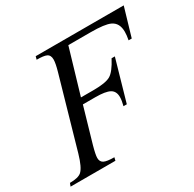

<svg xmlns="http://www.w3.org/2000/svg" viewBox="-170 -818 986 974"><g transform="rotate(-30 322.5 -331.0)"><path d="M669.4 -661.6 620.6 -495.6H602.1Q607.4 -522.5 607.4 -543Q607.4 -595.2 569.3 -612.8Q538.6 -627.4 456.1 -627.4H325.2L248 -365.7H321.3Q393.1 -365.7 421.4 -382.1Q449.7 -398.4 481.9 -460H501L432.1 -219.2H412.6Q420.4 -249 420.4 -268.6Q420.4 -303.2 395.5 -316.7Q370.6 -330.1 311.5 -330.1H238.8L179.7 -126Q166 -77.1 166 -58.1Q166 -35.6 182.9 -26.9Q199.7 -18.1 243.2 -18.1L238.8 0H-23.9L-17.1 -18.1Q31.7 -18.1 50.8 -34.7Q73.7 -54.7 94.2 -126L211.4 -535.6Q224.1 -580.1 224.1 -602.1Q224.1 -627.9 206.1 -636.2Q190.9 -643.6 148.9 -643.6L153.8 -661.6Z"/></g></svg>

Font: Dai Banna SIL Book
Style: Oblique
Weight: 400
Italic angle: -11°
Designer: Victor Gaultney
Foundry: SIL International
Version: Version 2.000